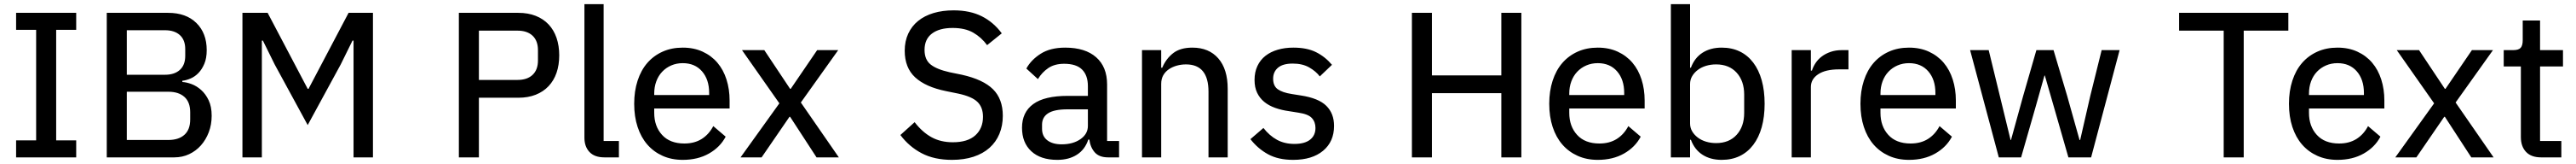

<svg xmlns="http://www.w3.org/2000/svg" viewBox="-20 -760 12473 792"><path d="M58 0V-82H155V-616H58V-698H349V-616H252V-82H349V0Z M497 -698H794Q881 -698 931 -649Q981 -600 981 -518Q981 -479 969.5 -452Q958 -425 941 -407.5Q924 -390 903 -381Q882 -372 863 -370V-364Q883 -363 907.5 -354Q932 -345 954 -325.5Q976 -306 990.5 -275.5Q1005 -245 1005 -201Q1005 -158 991 -121.5Q977 -85 953 -58Q929 -31 896 -15.5Q863 0 824 0H497ZM594 -84H795Q845 -84 873 -109Q901 -134 901 -183V-218Q901 -267 873 -292Q845 -317 795 -317H594ZM594 -399H779Q825 -399 851 -422.5Q877 -446 877 -490V-523Q877 -567 851 -590.5Q825 -614 779 -614H594Z M1692 -564H1687L1630 -449L1470 -156L1310 -449L1253 -564H1248V0H1154V-698H1276L1470 -331H1474L1668 -698H1786V0H1692Z M2202 0V-698H2490Q2537 -698 2574 -683.5Q2611 -669 2636.5 -642Q2662 -615 2675 -577Q2688 -539 2688 -493Q2688 -446 2675 -408.5Q2662 -371 2636.5 -344Q2611 -317 2574 -302.5Q2537 -288 2490 -288H2299V0ZM2299 -374H2486Q2533 -374 2559 -398.5Q2585 -423 2585 -468V-518Q2585 -563 2559 -587.5Q2533 -612 2486 -612H2299Z M2907 0Q2859 0 2834.5 -26Q2810 -52 2810 -95V-740H2903V-79H2977V0Z M3286 12Q3232 12 3188.5 -7.5Q3145 -27 3114.5 -62Q3084 -97 3067.5 -147Q3051 -197 3051 -259Q3051 -320 3067.5 -370.5Q3084 -421 3114.5 -456Q3145 -491 3188.5 -510.5Q3232 -530 3286 -530Q3340 -530 3382.5 -510.5Q3425 -491 3454 -457Q3483 -423 3498 -376Q3513 -329 3513 -275V-236H3148V-215Q3148 -150 3186 -108.5Q3224 -67 3294 -67Q3343 -67 3378 -89Q3413 -111 3434 -151L3494 -100Q3467 -49 3413 -18.5Q3359 12 3286 12ZM3286 -455Q3256 -455 3230.5 -444Q3205 -433 3186.5 -413.5Q3168 -394 3158 -367Q3148 -340 3148 -308V-301H3414V-311Q3414 -376 3379.5 -415.5Q3345 -455 3286 -455Z M3566 0 3754 -261 3573 -518H3681L3806 -331H3809L3937 -518H4039L3858 -265L4042 0H3934L3806 -196H3803L3668 0Z M4590 12Q4504 12 4443 -20Q4382 -52 4340 -108L4409 -170Q4446 -122 4490.5 -97.5Q4535 -73 4594 -73Q4666 -73 4703 -106.5Q4740 -140 4740 -196Q4740 -242 4713 -268Q4686 -294 4620 -308L4561 -320Q4462 -340 4411.5 -386.5Q4361 -433 4361 -515Q4361 -561 4378 -597.5Q4395 -634 4426 -659Q4457 -684 4500.5 -697Q4544 -710 4598 -710Q4677 -710 4734 -681.5Q4791 -653 4831 -599L4760 -542Q4732 -580 4692.5 -602.5Q4653 -625 4593 -625Q4529 -625 4493 -598Q4457 -571 4457 -519Q4457 -472 4486.5 -448.5Q4516 -425 4579 -411L4638 -399Q4741 -376 4788.5 -329Q4836 -282 4836 -201Q4836 -153 4819.5 -113.5Q4803 -74 4771.5 -46Q4740 -18 4694 -3Q4648 12 4590 12Z M5346 0Q5303 0 5281.5 -24Q5260 -48 5255 -86H5250Q5234 -38 5195 -13Q5156 12 5100 12Q5019 12 4974 -29.5Q4929 -71 4929 -143Q4929 -218 4983.5 -257.5Q5038 -297 5150 -297H5248V-344Q5248 -396 5220 -424Q5192 -452 5133 -452Q5087 -452 5056.5 -431.5Q5026 -411 5006 -378L4950 -429Q4973 -471 5019.5 -500.5Q5066 -530 5138 -530Q5235 -530 5288 -483.5Q5341 -437 5341 -352V-79H5399V0ZM5121 -63Q5176 -63 5212 -88Q5248 -113 5248 -152V-232H5149Q5085 -232 5055.5 -213Q5026 -194 5026 -158V-138Q5026 -102 5051.5 -82.5Q5077 -63 5121 -63Z M5510 0V-518H5603V-433H5608Q5626 -476 5660.5 -503Q5695 -530 5754 -530Q5834 -530 5879.5 -478Q5925 -426 5925 -331V0H5832V-317Q5832 -449 5723 -449Q5700 -449 5678.5 -443Q5657 -437 5640 -425.5Q5623 -414 5613 -396.5Q5603 -379 5603 -355V0Z M6242 12Q6170 12 6120.5 -15Q6071 -42 6035 -88L6098 -142Q6127 -105 6163.5 -85Q6200 -65 6248 -65Q6298 -65 6324 -85.5Q6350 -106 6350 -142Q6350 -171 6332.5 -190Q6315 -209 6267 -216L6223 -223Q6186 -228 6155 -239Q6124 -250 6102 -268Q6080 -286 6067.5 -312Q6055 -338 6055 -374Q6055 -412 6069 -441.5Q6083 -471 6108 -490.5Q6133 -510 6167.5 -520Q6202 -530 6243 -530Q6309 -530 6353 -508Q6397 -486 6430 -447L6371 -391Q6352 -416 6319.5 -434.5Q6287 -453 6240 -453Q6192 -453 6168.5 -433Q6145 -413 6145 -380Q6145 -345 6167.5 -329Q6190 -313 6235 -306L6279 -299Q6365 -286 6402.5 -249Q6440 -212 6440 -152Q6440 -76 6387 -32Q6334 12 6242 12Z M7250 -310H6914V0H6817V-698H6914V-396H7250V-698H7347V0H7250Z M7717 12Q7663 12 7619.5 -7.5Q7576 -27 7545.5 -62Q7515 -97 7498.5 -147Q7482 -197 7482 -259Q7482 -320 7498.5 -370.5Q7515 -421 7545.5 -456Q7576 -491 7619.5 -510.5Q7663 -530 7717 -530Q7771 -530 7813.5 -510.5Q7856 -491 7885 -457Q7914 -423 7929 -376Q7944 -329 7944 -275V-236H7579V-215Q7579 -150 7617 -108.5Q7655 -67 7725 -67Q7774 -67 7809 -89Q7844 -111 7865 -151L7925 -100Q7898 -49 7844 -18.5Q7790 12 7717 12ZM7717 -455Q7687 -455 7661.5 -444Q7636 -433 7617.5 -413.5Q7599 -394 7589 -367Q7579 -340 7579 -308V-301H7845V-311Q7845 -376 7810.5 -415.5Q7776 -455 7717 -455Z M8071 -740H8164V-433H8168Q8186 -481 8224.5 -505.5Q8263 -530 8317 -530Q8366 -530 8404.5 -511.5Q8443 -493 8470 -457.5Q8497 -422 8511 -372Q8525 -322 8525 -259Q8525 -196 8511 -146Q8497 -96 8470 -60.5Q8443 -25 8404.5 -6.5Q8366 12 8317 12Q8263 12 8224.5 -12.5Q8186 -37 8168 -85H8164V0H8071ZM8290 -69Q8353 -69 8389.5 -109Q8426 -149 8426 -215V-303Q8426 -369 8389.5 -409Q8353 -449 8290 -449Q8264 -449 8241 -442Q8218 -435 8201 -422Q8184 -409 8174 -392Q8164 -375 8164 -354V-164Q8164 -143 8174 -126Q8184 -109 8201 -96Q8218 -83 8241 -76Q8264 -69 8290 -69Z M8656 0V-518H8749V-419H8754Q8760 -438 8772 -456Q8784 -474 8802 -487.5Q8820 -501 8844.5 -509.5Q8869 -518 8900 -518H8931V-425H8885Q8820 -425 8784.5 -401.5Q8749 -378 8749 -340V0Z M9224 12Q9170 12 9126.5 -7.5Q9083 -27 9052.5 -62Q9022 -97 9005.5 -147Q8989 -197 8989 -259Q8989 -320 9005.5 -370.5Q9022 -421 9052.5 -456Q9083 -491 9126.5 -510.5Q9170 -530 9224 -530Q9278 -530 9320.5 -510.5Q9363 -491 9392 -457Q9421 -423 9436 -376Q9451 -329 9451 -275V-236H9086V-215Q9086 -150 9124 -108.5Q9162 -67 9232 -67Q9281 -67 9316 -89Q9351 -111 9372 -151L9432 -100Q9405 -49 9351 -18.5Q9297 12 9224 12ZM9224 -455Q9194 -455 9168.5 -444Q9143 -433 9124.5 -413.5Q9106 -394 9096 -367Q9086 -340 9086 -308V-301H9352V-311Q9352 -376 9317.5 -415.5Q9283 -455 9224 -455Z M9520 -518H9610L9664 -297L9716 -84H9718L9777 -297L9841 -518H9924L9990 -297L10050 -84H10053L10102 -297L10157 -518H10244L10106 0H9996L9926 -243L9882 -395H9880L9837 -243L9767 0H9659Z M10845 -612V0H10748V-612H10532V-698H11061V-612Z M11299 12Q11245 12 11201.5 -7.5Q11158 -27 11127.5 -62Q11097 -97 11080.5 -147Q11064 -197 11064 -259Q11064 -320 11080.5 -370.5Q11097 -421 11127.5 -456Q11158 -491 11201.5 -510.5Q11245 -530 11299 -530Q11353 -530 11395.5 -510.5Q11438 -491 11467 -457Q11496 -423 11511 -376Q11526 -329 11526 -275V-236H11161V-215Q11161 -150 11199 -108.5Q11237 -67 11307 -67Q11356 -67 11391 -89Q11426 -111 11447 -151L11507 -100Q11480 -49 11426 -18.5Q11372 12 11299 12ZM11299 -455Q11269 -455 11243.5 -444Q11218 -433 11199.5 -413.5Q11181 -394 11171 -367Q11161 -340 11161 -308V-301H11427V-311Q11427 -376 11392.5 -415.5Q11358 -455 11299 -455Z M11579 0 11767 -261 11586 -518H11694L11819 -331H11822L11950 -518H12052L11871 -265L12055 0H11947L11819 -196H11816L11681 0Z M12285 0Q12237 0 12212 -26.5Q12187 -53 12187 -98V-439H12104V-518H12150Q12176 -518 12186 -529Q12196 -540 12196 -566V-661H12280V-518H12391V-439H12280V-79H12383V0Z"/></svg>

Font: IBM Plex Sans Hebrew Text
Style: Regular
Weight: 450
Designer: Mike Abbink, Paul van der Laan, Pieter van Rosmalen, Yanek Iontef
Foundry: Bold Monday
Version: Version 1.2